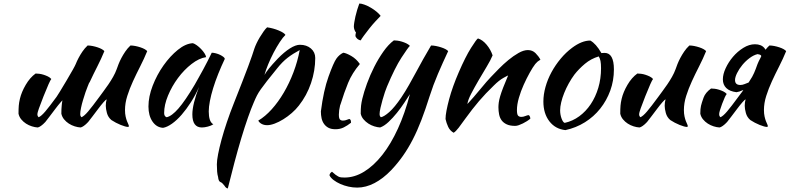

<svg xmlns="http://www.w3.org/2000/svg" viewBox="-20 -703 4479 1089"><path d="M477 -445Q490 -445 505 -442Q520 -439 533.5 -434.5Q547 -430 557 -424.5Q567 -419 572 -413Q554 -369 532 -326Q510 -283 491 -242Q489 -237 485 -232Q481 -222 477 -212Q472 -201 465 -180Q458 -159 451 -136Q444 -113 439.5 -91Q435 -69 435 -56Q435 -48 437.5 -44Q440 -40 442 -38Q457 -44 480 -71Q503 -98 544 -154Q554 -168 567.5 -186Q581 -204 595 -224.5Q609 -245 621.5 -267Q634 -289 642 -311Q646 -323 652.5 -339.5Q659 -356 668.5 -374Q678 -392 690.5 -410.5Q703 -429 720 -445Q733 -445 748 -442Q763 -439 776.5 -434.5Q790 -430 800 -424.5Q810 -419 815 -413Q797 -369 775 -326Q753 -283 734 -241.5Q715 -200 702 -159Q689 -118 689 -79Q689 -58 692.5 -42.5Q696 -27 700 -16.5Q704 -6 707.5 1Q711 8 711 13Q711 14 709 16Q708 17 707 17Q700 17 689 14Q678 11 664.5 5.5Q651 0 637.5 -7Q624 -14 612 -22Q593 -38 586.5 -62Q580 -86 580 -103Q580 -124 585 -139Q581 -139 567 -123Q553 -107 536.5 -85Q520 -63 504 -42Q488 -21 480 -11Q467 3 455.5 11Q444 19 437 20Q421 19 403.5 13.5Q386 8 370.5 -2Q355 -12 343.5 -26Q332 -40 328 -58Q328 -86 330 -104Q331 -118 334 -134Q330 -130 324 -123Q310 -107 293.5 -85Q277 -63 261 -42Q245 -21 237 -11Q224 3 212.5 11Q201 19 194 20Q178 19 160.5 13.5Q143 8 127.5 -2Q112 -12 100.5 -26Q89 -40 85 -58Q85 -86 86.5 -104Q88 -122 93 -143Q102 -181 126 -222Q150 -263 182 -286Q191 -286 203 -284.5Q215 -283 227.5 -279Q240 -275 251.5 -269.5Q263 -264 271 -255Q262 -245 227 -157Q192 -69 192 -56Q192 -48 194.5 -44Q197 -40 199 -38Q214 -44 237 -71Q260 -98 301 -154Q311 -168 357 -245.5Q403 -323 409.5 -339.5Q416 -356 425.5 -374Q435 -392 447.5 -410.5Q460 -429 477 -445Z M1181 -404Q1191 -404 1204.5 -400.5Q1218 -397 1229 -391.5Q1240 -386 1247.5 -380Q1255 -374 1255 -369Q1235 -327 1218 -284.5Q1201 -242 1189 -203Q1177 -164 1170.5 -130Q1164 -96 1164 -71Q1164 -43 1170 -24.5Q1176 -6 1190 2Q1178 10 1159 15Q1140 20 1125 20Q1071 20 1071 -54Q1071 -111 1109 -210Q1089 -164 1063 -123.5Q1037 -83 1010 -52Q983 -21 955.5 -1.5Q928 18 905 22Q868 20 845 -13.5Q822 -47 822 -99Q822 -155 846 -217Q870 -279 907.5 -332Q945 -385 989 -420.5Q1033 -456 1074 -458Q1084 -455 1096.5 -446Q1109 -437 1120.5 -425Q1132 -413 1140 -400.5Q1148 -388 1149 -379Q1109 -373 1066.5 -340Q1024 -307 989.5 -260.5Q955 -214 933 -161Q911 -108 911 -62Q911 -43 925 -38Q954 -44 992 -87.5Q1030 -131 1084 -222Q1094 -240 1106.5 -262Q1119 -284 1132 -308Q1145 -332 1157.5 -356.5Q1170 -381 1181 -404Z M1233 331Q1219 327 1217 301Q1213 288 1211.5 270Q1210 252 1210 229Q1210 208 1217 171.5Q1224 135 1236.5 89Q1249 43 1267 -10.5Q1285 -64 1307 -119Q1334 -188 1354 -238.5Q1374 -289 1387.5 -326Q1401 -363 1409.5 -387Q1418 -411 1423 -428Q1427 -440 1435 -457Q1443 -474 1453.5 -491.5Q1464 -509 1475 -524.5Q1486 -540 1495 -548Q1530 -543 1561 -530Q1592 -517 1599 -505Q1585 -492 1567 -464.5Q1549 -437 1532 -404.5Q1515 -372 1501 -338Q1487 -304 1480 -278Q1490 -295 1506 -315Q1522 -335 1555 -370Q1592 -408 1624.5 -428.5Q1657 -449 1681 -449Q1719 -449 1743.5 -428Q1768 -407 1768 -374Q1768 -302 1744 -231.5Q1720 -161 1675 -104Q1658 -82 1635 -62Q1612 -42 1587 -26.5Q1562 -11 1538 -2Q1514 7 1495 7Q1477 7 1463.5 -0.5Q1450 -8 1445 -19Q1484 -42 1521 -83Q1558 -124 1589.5 -177.5Q1621 -231 1644.5 -293Q1668 -355 1680 -419Q1642 -399 1611.5 -375.5Q1581 -352 1551 -314Q1515 -270 1494 -243Q1473 -216 1459.5 -197Q1446 -178 1437.5 -161.5Q1429 -145 1419 -121Q1405 -89 1386.5 -36.5Q1368 16 1348.5 81Q1329 146 1309.5 219.5Q1290 293 1272 366Q1261 364 1253 350Q1245 341 1241.5 337Q1238 333 1233 331Z M1996 -501Q1996 -507 1999 -519Q1994 -524 1990.5 -534Q1987 -544 1987 -552Q1987 -561 1989.5 -576.5Q1992 -592 1996 -610Q2000 -628 2006 -647.5Q2012 -667 2018 -683Q2030 -683 2047.5 -676.5Q2065 -670 2083 -659.5Q2101 -649 2116 -636.5Q2131 -624 2139 -613Q2128 -602 2110 -582.5Q2092 -563 2075 -541.5Q2058 -520 2044 -501Q2030 -482 2026 -474Q2014 -476 2005 -484.5Q1996 -493 1996 -501ZM1927 -404Q1944 -402 1972.5 -385.5Q2001 -369 2021 -340Q1977 -288 1954.5 -233Q1932 -178 1912 -113Q1911 -109 1909 -105Q1902 -76 1902 -53Q1902 -32 1908 -25.5Q1914 -19 1925 -19Q1937 -19 1947.5 -23.5Q1958 -28 1963 -28Q1969 -24 1970 -18Q1971 -12 1971 -7Q1951 9 1930 19.5Q1909 30 1883 30Q1859 30 1843.5 22Q1828 14 1818 0Q1808 -14 1804 -32Q1800 -50 1800 -71Q1815 -190 1843.5 -269Q1872 -348 1888 -370.5Q1904 -393 1927 -404Z M2416 -155Q2393 -82 2370 -22Q2347 38 2321 88.5Q2295 139 2265 181.5Q2235 224 2199 262Q2153 310 2104 335.5Q2055 361 2006 361Q1981 361 1956.5 355.5Q1932 350 1910.5 340.5Q1889 331 1872.5 318.5Q1856 306 1849 292Q1849 280 1863 271Q1875 282 1883 288Q1891 294 1898.5 298Q1906 302 1914.5 303Q1923 304 1934 304Q1991 304 2045.5 270.5Q2100 237 2148.5 175.5Q2197 114 2237 26.5Q2277 -61 2305 -169Q2292 -149 2273 -120Q2254 -91 2231 -62.5Q2208 -34 2183.5 -11Q2159 12 2136 20Q2120 19 2102.5 13.5Q2085 8 2069.5 -2Q2054 -12 2042 -26Q2030 -40 2026 -58Q2026 -87 2028 -104.5Q2030 -122 2035 -143Q2044 -181 2061.5 -229Q2079 -277 2102.5 -323.5Q2126 -370 2154.5 -410.5Q2183 -451 2214 -474Q2222 -474 2234 -472.5Q2246 -471 2259 -467Q2272 -463 2284 -457.5Q2296 -452 2305 -443Q2294 -433 2257 -376Q2220 -319 2175 -212Q2170 -201 2163 -180Q2156 -159 2149.5 -136Q2143 -113 2138 -91Q2133 -69 2133 -56Q2133 -48 2135.5 -44Q2138 -40 2140 -38Q2158 -41 2188 -67.5Q2218 -94 2256 -150Q2280 -186 2300 -221.5Q2320 -257 2339.5 -293Q2359 -329 2380 -367Q2401 -405 2425 -445Q2438 -445 2453 -442Q2468 -439 2482 -434.5Q2496 -430 2506.5 -424.5Q2517 -419 2522 -413Q2491 -347 2464 -284Q2437 -221 2416 -155Z M2691 -485Q2717 -477 2740 -449.5Q2763 -422 2774 -389Q2763 -362 2740 -324Q2717 -286 2694 -246.5Q2671 -207 2652.5 -171.5Q2634 -136 2631 -113Q2647 -130 2666.5 -152.5Q2686 -175 2704.5 -197.5Q2723 -220 2739 -238.5Q2755 -257 2764 -266Q2783 -286 2809 -312.5Q2835 -339 2863.5 -362.5Q2892 -386 2921 -402.5Q2950 -419 2974 -419Q3000 -419 3017.5 -401.5Q3035 -384 3045 -365Q3045 -363 3037.5 -359.5Q3030 -356 3016 -340Q3002 -322 2984.5 -290.5Q2967 -259 2950.5 -222.5Q2934 -186 2923 -148Q2912 -110 2912 -79Q2912 -54 2918.5 -47Q2925 -40 2937 -40Q2948 -40 2960 -45Q2972 -50 2979 -50Q2983 -48 2985.5 -41.5Q2988 -35 2988 -30Q2980 -23 2969 -16Q2958 -9 2946 -3Q2934 3 2922.5 7Q2911 11 2902 11Q2873 11 2854.5 2.5Q2836 -6 2825.5 -20Q2815 -34 2811 -53.5Q2807 -73 2807 -95Q2807 -107 2809 -122Q2811 -137 2817 -157.5Q2823 -178 2834 -206.5Q2845 -235 2862 -275Q2860 -275 2835 -261Q2810 -247 2781 -218Q2734 -173 2696.5 -129Q2659 -85 2620 -31Q2598 0 2581.5 21.5Q2565 43 2553 50Q2532 38 2522 16.5Q2512 -5 2507 -28Q2507 -47 2512.5 -76Q2518 -105 2527.5 -140.5Q2537 -176 2551 -215Q2565 -254 2582 -293Q2620 -381 2651.5 -431Q2683 -481 2691 -485Z M3187 35Q3130 29 3096 -15Q3062 -59 3062 -127Q3062 -167 3074 -210Q3086 -253 3108 -293.5Q3130 -334 3160 -370Q3190 -406 3225 -432Q3280 -473 3328 -473Q3360 -456 3391 -402Q3396 -402 3400 -402.5Q3404 -403 3409 -403Q3462 -403 3462 -309Q3462 -246 3441.5 -189.5Q3421 -133 3384.5 -87Q3348 -41 3297.5 -9.5Q3247 22 3187 35ZM3238 -280Q3221 -257 3206 -230Q3191 -203 3180 -175.5Q3169 -148 3163 -122.5Q3157 -97 3157 -77Q3157 -53 3165 -31Q3173 -9 3183 -6Q3228 -16 3265.5 -43.5Q3303 -71 3330.5 -112Q3358 -153 3373.5 -205Q3389 -257 3389 -316Q3389 -342 3386 -357Q3383 -372 3376 -383Q3332 -370 3297.5 -341Q3263 -312 3238 -280Z M3782 -22Q3763 -38 3756.5 -62Q3750 -86 3750 -103Q3750 -124 3755 -139Q3751 -139 3737 -123Q3723 -107 3706.5 -85Q3690 -63 3674 -42Q3658 -21 3650 -11Q3637 3 3625.5 11Q3614 19 3607 20Q3591 19 3573.5 13.5Q3556 8 3540.5 -2Q3525 -12 3513.5 -26Q3502 -40 3498 -58Q3498 -86 3499.5 -104Q3501 -122 3506 -143Q3515 -181 3539 -222Q3563 -263 3595 -286Q3604 -286 3616 -284.5Q3628 -283 3640.5 -279Q3653 -275 3664.5 -269.5Q3676 -264 3684 -255Q3675 -245 3640 -157Q3605 -69 3605 -56Q3605 -48 3607.5 -44Q3610 -40 3612 -38Q3627 -44 3650 -71Q3673 -98 3714 -154Q3724 -168 3737.5 -186Q3751 -204 3765 -224.5Q3779 -245 3791.5 -267Q3804 -289 3812 -311Q3816 -323 3822.5 -339.5Q3829 -356 3838.5 -374Q3848 -392 3860.5 -410.5Q3873 -429 3890 -445Q3903 -445 3918 -442Q3933 -439 3946.5 -434.5Q3960 -430 3970 -424.5Q3980 -419 3985 -413Q3967 -369 3945 -326Q3923 -283 3904 -241.5Q3885 -200 3872 -159Q3859 -118 3859 -79Q3859 -58 3862.5 -42.5Q3866 -27 3870 -16.5Q3874 -6 3877.5 1Q3881 8 3881 13Q3881 14 3879 16Q3878 17 3877 17Q3870 17 3859 14Q3848 11 3834.5 5.5Q3821 0 3807.5 -7Q3794 -14 3782 -22Z M4196 -193Q4195 -192 4194 -192Q4173 -182 4157 -180Q4118 -185 4099 -204Q4080 -223 4080 -253Q4080 -282 4096 -316.5Q4112 -351 4137.5 -381Q4163 -411 4196 -431.5Q4229 -452 4262 -452Q4298 -452 4316 -430Q4319 -426 4322 -421Q4332 -434 4344 -445Q4357 -445 4372 -442Q4387 -439 4400.5 -434.5Q4414 -430 4424 -424.5Q4434 -419 4439 -413Q4421 -369 4399 -326Q4377 -283 4358 -241.5Q4339 -200 4326 -159Q4313 -118 4313 -79Q4313 -58 4316.5 -42.5Q4320 -27 4324 -16.5Q4328 -6 4331.5 1Q4335 8 4335 13Q4335 14 4333 16Q4332 17 4331 17Q4324 17 4313 14Q4302 11 4288.5 5.5Q4275 0 4261.5 -7Q4248 -14 4236 -22Q4217 -38 4210.5 -62Q4204 -86 4204 -103Q4204 -124 4209 -139Q4205 -139 4191 -123Q4177 -107 4160.5 -85Q4144 -63 4128 -42Q4112 -21 4104 -11Q4091 3 4079.5 11Q4068 19 4061 20Q4045 19 4027.5 13.5Q4010 8 3994.5 -2Q3979 -12 3967.5 -26Q3956 -40 3952 -58Q3952 -86 3956 -103Q3960 -120 3970.5 -149Q3981 -178 4013 -201Q4022 -201 4034 -199.5Q4046 -198 4058.5 -194Q4071 -190 4082.5 -184.5Q4094 -179 4102 -170Q4093 -160 4076 -114.5Q4059 -69 4059 -56Q4059 -48 4061.5 -44Q4064 -40 4066 -38Q4081 -44 4104 -71Q4127 -98 4168 -154Q4178 -168 4192 -186Q4194 -189 4196 -193ZM4298 -385Q4297 -387 4296 -389Q4291 -394 4277 -396Q4255 -391 4232 -374Q4209 -357 4190.5 -334.5Q4172 -312 4160.5 -288.5Q4149 -265 4149 -249Q4149 -221 4179 -221Q4191 -221 4203 -226Q4215 -230 4226 -235Q4236 -251 4246 -267Q4258 -289 4266 -311Q4270 -323 4276.5 -339.5Q4283 -356 4293 -374Q4295 -379 4298 -385Z"/></svg>

Font: Sweet Mavka Script
Style: Regular
Weight: 500
Designer: Pablo Impallari/Anastassiya Vishnevskaya
Foundry: Pablo Impallari/ Anastassiya Vishnevskaya
Version: Version 2.0/www.impallari.com/   behance.net/sweetcherry